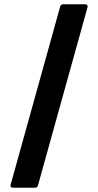

<svg xmlns="http://www.w3.org/2000/svg" viewBox="-20 -770 460 900"><path d="M41 110Q34 110 31 106Q28 102 30 95L262 -739Q265 -750 276 -750H379Q386 -750 389 -746Q392 -742 390 -735L158 99Q155 110 144 110Z"/></svg>

Font: LINE Seed Sans TH App
Style: Bold
Weight: 700
Designer: Dalton Maag Ltd | Thai characters by Cadson Demak Co.,Ltd.
Foundry: Dalton Maag Ltd
Version: Version 1.003